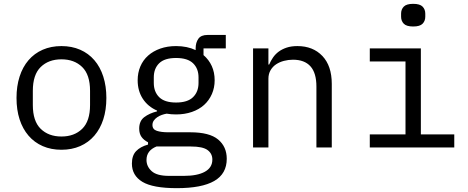

<svg xmlns="http://www.w3.org/2000/svg" viewBox="-20 -768 2440 1000"><path d="M300 12Q246 12 202.5 -7Q159 -26 128.5 -61.5Q98 -97 82 -146.5Q66 -196 66 -258Q66 -319 82 -369Q98 -419 128.5 -454.5Q159 -490 202.5 -509Q246 -528 300 -528Q354 -528 397.5 -509Q441 -490 471.5 -454.5Q502 -419 518 -369Q534 -319 534 -258Q534 -196 518 -146.5Q502 -97 471.5 -61.5Q441 -26 397.5 -7Q354 12 300 12ZM300 -57Q367 -57 408 -97Q449 -137 449 -221V-295Q449 -379 408 -419Q367 -459 300 -459Q233 -459 192 -419Q151 -379 151 -295V-221Q151 -137 192 -97Q233 -57 300 -57Z M1161 59Q1161 137 1096 174.5Q1031 212 901 212Q776 212 721.5 179Q667 146 667 84Q667 42 689 19Q711 -4 751 -15V-27Q729 -38 717 -55Q705 -72 705 -98Q705 -138 731.5 -158Q758 -178 798 -188V-192Q750 -213 723.5 -254Q697 -295 697 -350Q697 -389 711 -422Q725 -455 751.5 -478.5Q778 -502 815 -515Q852 -528 897 -528Q955 -528 999 -507V-516Q999 -546 1013 -566Q1027 -586 1061 -586H1156V-516H1040V-481Q1068 -457 1083 -424Q1098 -391 1098 -350Q1098 -311 1083.5 -278Q1069 -245 1043 -221.5Q1017 -198 979.5 -185Q942 -172 897 -172Q884 -172 872 -173Q860 -174 848 -176Q836 -174 823 -169.5Q810 -165 799 -157.5Q788 -150 781 -140Q774 -130 774 -117Q774 -94 797 -86.5Q820 -79 857 -79H971Q1071 -79 1116 -41.5Q1161 -4 1161 59ZM1086 63Q1086 32 1061 13.5Q1036 -5 974 -5H795Q743 16 743 65Q743 99 770 123.5Q797 148 860 148H938Q1008 148 1047 126.5Q1086 105 1086 63ZM897 -234Q957 -234 985.5 -262Q1014 -290 1014 -336V-365Q1014 -411 985.5 -438.5Q957 -466 897 -466Q837 -466 809 -438.5Q781 -411 781 -365V-336Q781 -290 809 -262Q837 -234 897 -234Z M1298 0V-516H1378V-432H1382Q1390 -451 1402 -468.5Q1414 -486 1431.5 -499Q1449 -512 1473 -520Q1497 -528 1529 -528Q1610 -528 1659 -476.5Q1708 -425 1708 -331V0H1628V-317Q1628 -388 1597 -422.5Q1566 -457 1506 -457Q1482 -457 1459 -451Q1436 -445 1418 -433Q1400 -421 1389 -402Q1378 -383 1378 -358V0Z M2132 -630Q2097 -630 2083 -644.5Q2069 -659 2069 -681V-697Q2069 -719 2083 -733.5Q2097 -748 2132 -748Q2167 -748 2181 -733.5Q2195 -719 2195 -697V-681Q2195 -659 2181 -644.5Q2167 -630 2132 -630ZM1906 -68H2092V-448H1906V-516H2172V-68H2346V0H1906Z"/></svg>

Font: IBM Plex Mono
Style: Regular
Weight: 400
Monospace: yes
Designer: Mike Abbink, Paul van der Laan, Pieter van Rosmalen
Foundry: Bold Monday
Version: Version 2.3